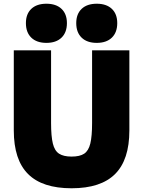

<svg xmlns="http://www.w3.org/2000/svg" viewBox="-20 -1000 768 1030"><path d="M364 10Q207 10 130.5 -66.5Q54 -143 54 -300V-730H254V-340Q254 -269 263.5 -230Q273 -191 297 -175.5Q321 -160 364 -160Q408 -160 431.5 -175.5Q455 -191 464.5 -230Q474 -269 474 -340V-730H674V-300Q674 -143 597.5 -66.5Q521 10 364 10ZM229 -770Q177 -770 148 -798Q119 -826 119 -876Q119 -925 148 -952.5Q177 -980 229 -980Q281 -980 310 -952.5Q339 -925 339 -876Q339 -826 310 -798Q281 -770 229 -770ZM499 -770Q447 -770 418 -798Q389 -826 389 -876Q389 -925 418 -952.5Q447 -980 499 -980Q551 -980 580 -952.5Q609 -925 609 -876Q609 -826 580 -798Q551 -770 499 -770Z"/></svg>

Font: M PLUS 2 Thin Black
Style: Regular
Weight: 900
Version: Version 1.001